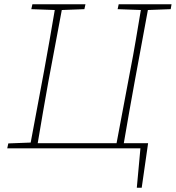

<svg xmlns="http://www.w3.org/2000/svg" viewBox="-20 -696 825 901"><path d="M532 -653 537 -676H785L781 -653L674 -649L612 -313Q599 -241 586 -168.5Q573 -96 561 -24H675L645 185H622L639 0H14L19 -23L124 -27L187 -364Q200 -435 212.5 -506.5Q225 -578 237 -649L127 -653L132 -676H381L376 -653L270 -649L207 -313Q194 -241 181.5 -168.5Q169 -96 157 -24H527L591 -364Q605 -435 617 -506.5Q629 -578 641 -649Z"/></svg>

Font: Source Serif 4 SmText ExtraLight
Style: Italic
Weight: 200
Italic angle: -12°
Designer: Frank Grießhammer
Foundry: Adobe
Version: Version 4.005;hotconv 1.1.0;makeotfexe 2.6.0